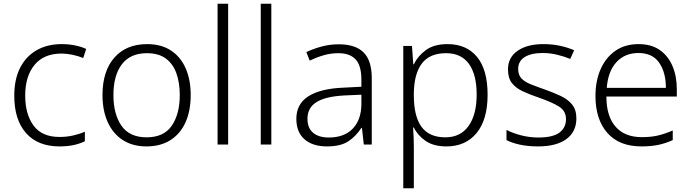

<svg xmlns="http://www.w3.org/2000/svg" viewBox="-20 -780 3728 1036"><path d="M301 10Q184 10 120.5 -62Q57 -134 57 -263Q57 -353 89 -415Q121 -477 178.5 -509.5Q236 -542 313 -542Q351 -542 385 -535Q419 -528 445 -516L429 -467Q402 -478 371 -484.5Q340 -491 312 -491Q217 -491 166.5 -430Q116 -369 116 -264Q116 -164 161 -102.5Q206 -41 301 -41Q340 -41 375 -49Q410 -57 438 -69V-18Q412 -5 378.5 2.5Q345 10 301 10Z M1009 -267Q1009 -183 981.5 -121Q954 -59 900.5 -24.5Q847 10 770 10Q696 10 643 -24Q590 -58 561.5 -120.5Q533 -183 533 -267Q533 -396 597 -469Q661 -542 774 -542Q850 -542 902.5 -507.5Q955 -473 982 -411Q1009 -349 1009 -267ZM592 -267Q592 -164 635.5 -101.5Q679 -39 771 -39Q864 -39 907 -102Q950 -165 950 -267Q950 -333 932 -384Q914 -435 875 -464Q836 -493 773 -493Q683 -493 637.5 -433Q592 -373 592 -267Z M1211 0H1154V-760H1211Z M1444 0H1387V-760H1444Z M1808 -541Q1898 -541 1942 -497Q1986 -453 1986 -358V0H1943L1933 -90H1930Q1901 -45 1859.5 -17.5Q1818 10 1744 10Q1667 10 1623 -28.5Q1579 -67 1579 -139Q1579 -219 1644 -260.5Q1709 -302 1833 -307L1930 -312V-349Q1930 -427 1898.5 -460Q1867 -493 1806 -493Q1765 -493 1727 -482Q1689 -471 1651 -453L1633 -499Q1671 -517 1715.5 -529Q1760 -541 1808 -541ZM1840 -265Q1738 -260 1688.5 -229.5Q1639 -199 1639 -139Q1639 -89 1669.5 -63.5Q1700 -38 1754 -38Q1837 -38 1883 -85.5Q1929 -133 1930 -217V-269Z M2395 -542Q2497 -542 2554 -473Q2611 -404 2611 -269Q2611 -134 2551.5 -62Q2492 10 2389 10Q2319 10 2276 -20Q2233 -50 2213 -92H2209Q2211 -67 2212 -37.5Q2213 -8 2213 17V236H2156V-532H2203L2210 -433H2213Q2233 -476 2277 -509Q2321 -542 2395 -542ZM2387 -493Q2298 -493 2256 -437Q2214 -381 2213 -276V-266Q2213 -152 2254.5 -95.5Q2296 -39 2383 -39Q2465 -39 2508.5 -100.5Q2552 -162 2552 -270Q2552 -377 2510.5 -435Q2469 -493 2387 -493Z M3090 -141Q3090 -69 3036 -29.5Q2982 10 2884 10Q2828 10 2785 0.5Q2742 -9 2713 -24V-79Q2748 -61 2793 -49.5Q2838 -38 2885 -38Q2963 -38 2998.5 -64.5Q3034 -91 3034 -137Q3034 -181 2997 -204.5Q2960 -228 2888 -253Q2838 -270 2800.5 -287.5Q2763 -305 2742 -332Q2721 -359 2721 -406Q2721 -470 2773 -506Q2825 -542 2912 -542Q2960 -542 3001.5 -533Q3043 -524 3078 -509L3057 -462Q3026 -475 2987 -484.5Q2948 -494 2909 -494Q2846 -494 2811 -472Q2776 -450 2776 -408Q2776 -376 2793 -357.5Q2810 -339 2842 -326Q2874 -313 2920 -297Q2968 -280 3006 -262Q3044 -244 3067 -216Q3090 -188 3090 -141Z M3426 -542Q3494 -542 3539.5 -510.5Q3585 -479 3608.5 -424Q3632 -369 3632 -298V-259H3252Q3252 -153 3301.5 -96.5Q3351 -40 3443 -40Q3492 -40 3529 -48.5Q3566 -57 3610 -76V-24Q3570 -6 3531 2Q3492 10 3441 10Q3321 10 3257 -63Q3193 -136 3193 -262Q3193 -343 3220.5 -406Q3248 -469 3300 -505.5Q3352 -542 3426 -542ZM3425 -494Q3352 -494 3306.5 -445Q3261 -396 3254 -306H3573Q3573 -390 3536.5 -442Q3500 -494 3425 -494Z"/></svg>

Font: Noto Sans Lao Light
Style: Regular
Weight: 300
Designer: Monotype Design Team
Foundry: Monotype Imaging Inc.
Version: Version 2.003; ttfautohint (v1.8.4.7-5d5b)